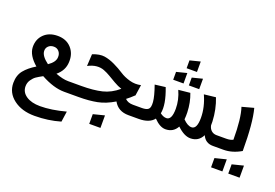

<svg xmlns="http://www.w3.org/2000/svg" viewBox="-121 -1012 2377 1658"><g transform="rotate(20 1068.0 -183.0)"><path d="M411 -255Q408 -177 343 -124Q410 -98 459 -98H537V0H458Q362 0 243 -65Q206 -45 185.5 -31Q165 -17 147 9.5Q129 36 129 69Q129 123 177 155.5Q225 188 305 188Q408 188 539 153L525 250Q413 283 288 283Q171 283 95.5 225.5Q20 168 20 77Q20 7 57 -38.5Q94 -84 159 -123Q75 -195 72 -269Q70 -342 117 -388.5Q164 -435 243 -435Q322 -435 368.5 -384Q415 -333 411 -255ZM176 -273Q177 -227 246 -176Q306 -217 307 -262Q309 -293 291 -314.5Q273 -336 243 -336Q213 -336 194 -318Q175 -300 176 -273Z M574 -387Q638 -412 683.5 -405Q729 -398 779 -374Q829 -350 868.5 -324Q908 -298 960 -283.5Q1012 -269 1063 -281L1048 -180H1046Q1014 -149 982 -125Q1008 -98 1055 -98H1143V0H1049Q954 0 912 -76Q834 -29 760.5 -14.5Q687 0 591 0H474V-98H580Q692 -98 769 -116.5Q846 -135 914 -193Q880 -204 842 -226Q804 -248 776.5 -264.5Q749 -281 717 -293.5Q685 -306 647.5 -302.5Q610 -299 568 -277ZM757 186V97L860 71V186Z M1486 -364Q1516 -287 1519 -196Q1520 -164 1517 -132Q1560 -88 1596 -88Q1646 -88 1646 -192Q1646 -290 1600 -392L1707 -404Q1745 -308 1750 -196V-162Q1756 -132 1775.5 -115Q1795 -98 1823 -98H1903V0H1825Q1756 0 1728 -63Q1694 5 1619 5Q1562 5 1496 -58Q1462 5 1390 5Q1339 5 1283 -53V-54Q1242 0 1143 0H1076V-98H1138Q1178 -98 1196 -113Q1214 -128 1210 -179Q1206 -230 1172 -326L1269 -338Q1324 -195 1307 -111Q1337 -88 1365 -88Q1415 -88 1415 -192Q1415 -273 1379 -353ZM1308 -420V-492L1403 -516V-420ZM1383 -553V-625L1478 -649V-553ZM1452 -420V-492L1547 -516V-420Z M1911 -98Q1951 -98 1974 -111Q1974 -306 1942 -402L2049 -431Q2083 -305 2083 -47Q2003 0 1922 0H1839V-98ZM1874 179V94L1978 68V179ZM2032 179V94L2136 68V179Z"/></g></svg>

Font: LT Superior Semi-bold
Style: Regular
Weight: 600
Designer: Daniel Lyons
Foundry: LyonsType
Version: Version 1.0